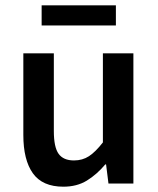

<svg xmlns="http://www.w3.org/2000/svg" viewBox="-20 -692 596 724"><path d="M219 12Q140 12 104 -38.5Q68 -89 68 -183V-491H183V-198Q183 -137 201 -112Q219 -87 259 -87Q291 -87 315.5 -103Q340 -119 368 -155V-491H483V0H389L380 -72H377Q345 -34 307.5 -11Q270 12 219 12ZM137 -596V-672H417V-596Z"/></svg>

Font: Giro Sans Semibold
Style: Regular
Weight: 600
Designer: Paul D. Hunt
Foundry: Adobe Systems Incorporated
Version: Version 1.000;PS 1.0;hotconv 1.0.88;makeotf.lib2.5.647800